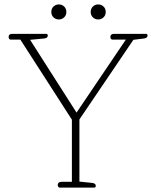

<svg xmlns="http://www.w3.org/2000/svg" viewBox="-20 -848 706 868"><path d="M212 -794Q212 -809 222 -818.5Q232 -828 246 -828Q260 -828 270 -818.5Q280 -809 280 -794Q280 -779 270 -769.5Q260 -760 246 -760Q232 -760 222 -769.5Q212 -779 212 -794ZM390 -794Q390 -809 400 -818.5Q410 -828 424 -828Q438 -828 448 -818.5Q458 -809 458 -794Q458 -779 448 -769.5Q438 -760 424 -760Q410 -760 400 -769.5Q390 -779 390 -794ZM241 -12Q241 -18 245.5 -22Q250 -26 259 -26H305V-307L72 -669H28Q24 -669 21.5 -672.5Q19 -676 19 -681Q19 -695 36 -695H189Q196 -695 196 -687Q196 -676 180 -674L116 -668L326 -339L549 -669H488Q484 -669 481.5 -672.5Q479 -676 479 -681Q479 -695 496 -695H640Q647 -695 647 -687Q647 -676 631 -674L583 -668L339 -308V-27L397 -21Q413 -19 413 -8Q413 0 406 0H250Q246 0 243.5 -3.5Q241 -7 241 -12Z"/></svg>

Font: Maitree ExtraLight
Style: Regular
Weight: 275
Designer: CadsonDemak Team
Foundry: CadsonDemak
Version: Version 1.003